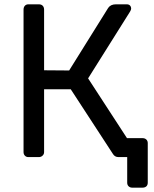

<svg xmlns="http://www.w3.org/2000/svg" viewBox="-20 -720 708 880"><path d="M87.9 -22.9V-675.8Q87.9 -687 94 -693.6Q100.1 -700.2 109.9 -700.2H158.2Q169.4 -700.2 175.8 -693.6Q182.1 -687 182.1 -675.8V-397.9L296.9 -397L476.1 -684.1Q487.3 -700.2 511.2 -700.2H561Q570.8 -700.2 575.9 -694.6Q581.1 -689 581.1 -680.2Q581.1 -675.3 576.2 -667L383.8 -360.8L562 -86.9H632.8Q644 -86.9 650.6 -80.6Q657.2 -74.2 657.2 -64V117.2Q657.2 128.4 650.6 134.3Q644 140.1 632.8 140.1H585.9Q576.2 140.1 569.6 134Q563 127.9 563 117.2V0H522.9Q505.9 0 497.1 -15.1L304.2 -311H182.1V-22.9Q182.1 -13.2 175 -6.6Q168 0 158.2 0H109.9Q100.1 0 94 -6.6Q87.9 -13.2 87.9 -22.9Z"/></svg>

Font: Rubik AZ
Style: Regular
Weight: 400
Designer: Hubert and Fischer
Foundry: Hubert & Fischer
Version: Version 2.000